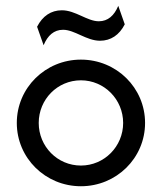

<svg xmlns="http://www.w3.org/2000/svg" viewBox="-20 -629 554 657"><path d="M129.2 -474.3C143.1 -507.6 164.6 -527.1 195.8 -527.1C235.4 -527.1 275.7 -489.6 322.2 -489.6C359 -489.6 388.2 -509 406.9 -545.8L384.7 -609C370.8 -575.7 349.3 -556.2 318.1 -556.2C278.5 -556.2 238.2 -593.8 191.7 -593.8C154.9 -593.8 125.7 -574.3 106.9 -537.5ZM256.9 8.3C378.5 8.3 476.4 -88.2 476.4 -208.3C476.4 -328.5 378.5 -425 256.9 -425C135.4 -425 37.5 -328.5 37.5 -208.3C37.5 -88.2 135.4 8.3 256.9 8.3ZM256.9 -62.5C176.4 -62.5 112.5 -127.8 112.5 -208.3C112.5 -288.9 176.4 -354.2 256.9 -354.2C336.8 -354.2 401.4 -288.9 401.4 -208.3C401.4 -127.8 336.8 -62.5 256.9 -62.5Z"/></svg>

Font: Afacad
Style: Regular
Weight: 400
Designer: Kristian Moeller
Foundry: Dicotype
Version: Version 1.000